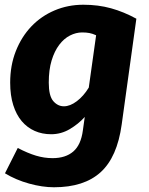

<svg xmlns="http://www.w3.org/2000/svg" viewBox="-20 -569 628 811"><path d="M338 -75Q311 -45 274.5 -23.5Q238 -2 196 -2Q158 -2 126.5 -16Q95 -30 72 -57Q49 -84 36 -125Q23 -166 23 -220Q23 -293 47 -353.5Q71 -414 112.5 -457.5Q154 -501 210.5 -525Q267 -549 332 -549Q395 -549 449 -534Q503 -519 556 -490L494 -43Q475 95 405 158.5Q335 222 208 222Q159 222 103 206.5Q47 191 1 163L55 56Q97 78 132 88.5Q167 99 202 99Q257 99 289.5 71Q322 43 330 -18ZM250 -120Q276 -120 304.5 -141.5Q333 -163 355 -199L386 -420Q371 -427 357.5 -429.5Q344 -432 327 -432Q301 -432 275.5 -419Q250 -406 230 -379.5Q210 -353 198 -313.5Q186 -274 186 -220Q186 -164 205 -142Q224 -120 250 -120Z"/></svg>

Font: Szlgxwxxxixliatcpuztgldltzi
Style: Regular
Weight: 700
Italic angle: -8°
Designer: Carrois Corporate & Edenspiekermann
Foundry: Carrois Corporate GbR & Edenspiekermann AG
Version: Version 2.001